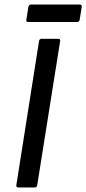

<svg xmlns="http://www.w3.org/2000/svg" viewBox="-20 -826 380 846"><path d="M62 0Q50 0 52 -10L152 -645Q154 -655 163 -655H236Q247 -655 245 -645L144 -10Q142 0 134 0ZM105 -729Q94 -729 96 -739L105 -795Q107 -806 117 -806H331Q342 -806 340 -795L331 -739Q329 -729 319 -729Z"/></svg>

Font: Sofia Sans Medium
Style: Italic
Weight: 500
Italic angle: -9°
Version: Version 4.101